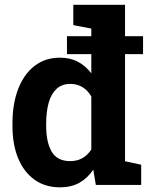

<svg xmlns="http://www.w3.org/2000/svg" viewBox="-20 -782 632 812"><path d="M233.9 10.3Q170.9 10.3 125.7 -22.2Q80.6 -54.7 56.6 -113Q32.7 -171.4 32.7 -249.5V-259.8Q32.7 -343.3 56.9 -405.8Q81.1 -468.3 126 -503.2Q170.9 -538.1 233.4 -538.1Q276.9 -538.1 309.6 -520.8Q342.3 -503.4 366.2 -471.7V-661.1L290 -675.8V-761.7H366.2H508.8V-100.1L577.1 -85.4V0H385.3L374.5 -64.5Q349.6 -27.8 315.2 -8.8Q280.8 10.3 233.9 10.3ZM276.4 -100.6Q306.2 -100.6 328.6 -113.3Q351.1 -126 366.2 -149.9V-374Q351.6 -399.4 329.1 -413.3Q306.6 -427.2 277.3 -427.2Q241.7 -427.2 219 -406Q196.3 -384.8 185.8 -347.2Q175.3 -309.6 175.3 -259.8V-249.5Q175.3 -180.2 198.7 -140.4Q222.2 -100.6 276.4 -100.6ZM263.2 -553.2V-628.9H585V-553.2Z"/></svg>

Font: Roboto Slab LO
Style: Bold
Weight: 700
Designer: Google
Version: Version 2.000